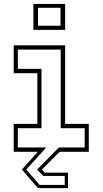

<svg xmlns="http://www.w3.org/2000/svg" viewBox="-20 -770 520 974"><path d="M149.5 -618.5V-750H310.5V-618.5ZM173 -639.5H287V-730.5H173ZM172.5 184.5 91 90 172 0H49.5V-141.5H169.5V-398.5H49.5V-540H310.5V-141.5H430.5V0H282.5L192.5 90L207.5 106H325V184.5ZM181 168H308.5V122.5H199.5L168.5 90L279 -22H409.5V-119.5H288V-518.5H70.5V-420.5H190.5V-119.5H70.5V-22H215L113 90Z"/></svg>

Font: Tourney Condensed ExtraLight
Style: Regular
Weight: 200
Width: 3
Designer: Tyler Finck
Foundry: Etcetera Type Co
Version: Version 1.010; ttfautohint (v1.8.3)